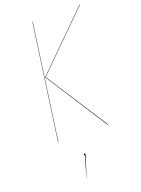

<svg xmlns="http://www.w3.org/2000/svg" viewBox="-169 -754 786 1068"><g transform="rotate(-20 223.5 -220.5)"><path d="M69.8 -1 165 -680.2H167L71.8 -1ZM361.8 0 126 -366.2 443.8 -680.2H446.8L128.9 -366.2L365.2 0ZM190.9 111.8Q190.9 114.3 189 120.1L150.9 238.8H149.9L186 117.2Q181.2 117.2 181.2 111.8Q181.2 106.9 186 106.9Q190.9 106.9 190.9 111.8Z"/></g></svg>

Font: Fira Sans Compressed Two
Style: Italic
Weight: 100
Width: 3
Italic angle: -8°
Designer: Carrois Corporate & Edenspiekermann AG
Foundry: Carrois Corporate GbR & Edenspiekermann AG
Version: Version 4.203;PS 004.203;hotconv 1.0.88;makeotf.lib2.5.64775